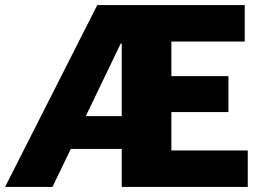

<svg xmlns="http://www.w3.org/2000/svg" viewBox="-25 -709 1025 754"><path d="M936 -546H648V-410H872V-269H648V-118H948V25H453V-124H253L181 25H-5L357 -689H936ZM453 -538H449L312 -253H453Z"/></svg>

Font: Gmarket Sans TTF Bold
Style: Regular
Weight: 700
Designer: Creative Director : Sungho Lee; Art Director : Kiwoong Choi; Project Manager : Sori Yang, Jongwook Yoon; Font Designer :
Foundry: Sandoll Inc.
Version: Version 1.000;hotconv 1.0.109;makeotfexe 2.5.65596